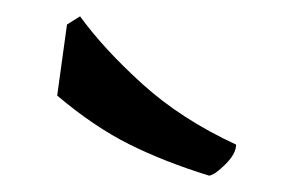

<svg xmlns="http://www.w3.org/2000/svg" viewBox="-20 -587 359 235"><path d="M236 -372Q181 -389 138 -410.5Q95 -432 50 -470L62 -557L78 -567Q107 -527 154.5 -484Q202 -441 269 -410Q269 -399 256 -386Q243 -373 236 -372Z"/></svg>

Font: Julee
Style: Regular
Weight: 400
Designer: Julian Tunni
Foundry: Julian Tunni
Version: Version 1.002; ttfautohint (v1.8.4.7-5d5b);gftools[0.9.23]